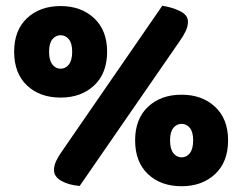

<svg xmlns="http://www.w3.org/2000/svg" viewBox="-20 -637 839 665"><path d="M351 -458Q351 -383 306 -341Q261 -299 190 -299Q118 -299 73.5 -341Q29 -383 29 -458Q29 -532 73.5 -574Q118 -616 190 -616Q261 -616 306 -574Q351 -532 351 -458ZM150 -458Q150 -428 161.5 -413.5Q173 -399 190 -399Q207 -399 218.5 -413.5Q230 -428 230 -458Q230 -487 218.5 -501Q207 -515 190 -515Q173 -515 161.5 -501Q150 -487 150 -458ZM542 -617Q576 -612 603.5 -598.5Q631 -585 631 -562Q631 -546 623 -529Q615 -512 602 -494L256 7Q218 4 192.5 -10.5Q167 -25 167 -48Q167 -64 175 -80.5Q183 -97 196 -115ZM770 -151Q770 -76 725 -34Q680 8 609 8Q537 8 492.5 -34Q448 -76 448 -151Q448 -225 492.5 -267Q537 -309 609 -309Q680 -309 725 -267Q770 -225 770 -151ZM569 -151Q569 -121 580.5 -106.5Q592 -92 609 -92Q626 -92 637.5 -106.5Q649 -121 649 -151Q649 -180 637.5 -194Q626 -208 609 -208Q592 -208 580.5 -194Q569 -180 569 -151Z"/></svg>

Font: Baloo Bhai 2 ExtraBold
Style: Regular
Weight: 800
Designer: Supriya Tembe, Noopur Datye and Ek Type
Foundry: Ek Type
Version: Version 1.640;PS 1.000;hotconv 16.6.51;makeotf.lib2.5.65220;